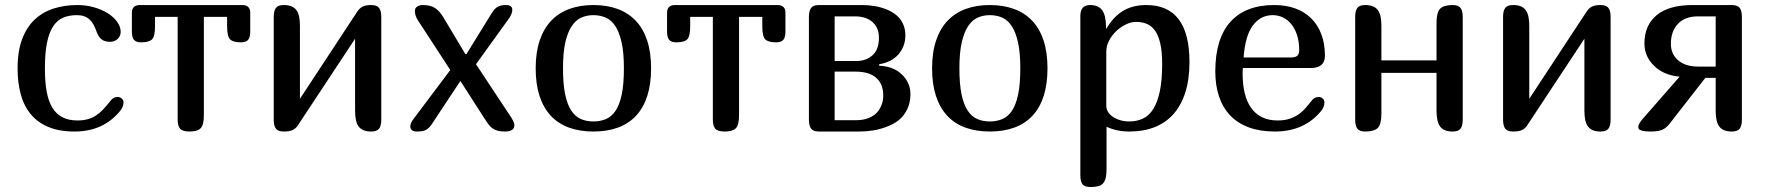

<svg xmlns="http://www.w3.org/2000/svg" viewBox="-20 -522 7013 762"><path d="M421.9 -126Q433.1 -137.2 446.8 -137.2Q455.6 -137.2 462.9 -131.3Q470.2 -125.5 470.2 -116.2Q470.2 -98.1 457 -82Q390.1 0 275.9 0Q213.9 0 170.7 -18.6Q127.4 -37.1 100.6 -70.6Q73.7 -104 61.8 -149.9Q49.8 -195.8 49.8 -250Q49.8 -319.3 68.1 -367.4Q86.4 -415.5 118.7 -445.3Q150.9 -475.1 194.1 -488.5Q237.3 -502 287.1 -502Q321.3 -502 352.5 -493.2Q383.8 -484.4 407.5 -469.5Q431.2 -454.6 445.1 -435.3Q459 -416 459 -395Q459 -386.2 455.3 -378.9Q451.7 -371.6 445.8 -366.5Q439.9 -361.3 432.4 -358.6Q424.8 -356 417 -356Q395 -356 382.3 -366.5Q369.6 -377 362.8 -397.9Q357.4 -412.6 351.1 -424.3Q344.7 -436 335.4 -444.6Q326.2 -453.1 314 -457.5Q301.8 -461.9 285.2 -461.9Q254.4 -461.9 230.7 -451.9Q207 -441.9 190.9 -417.5Q174.8 -393.1 166.5 -352.3Q158.2 -311.5 158.2 -250Q158.2 -198.7 165 -159.9Q171.9 -121.1 187.3 -95.5Q202.6 -69.8 227.3 -56.9Q252 -43.9 287.1 -43.9Q310.5 -43.9 328.6 -49.1Q346.7 -54.2 360.8 -63.5Q375 -72.8 386.5 -84.7Q397.9 -96.7 409.2 -110.4Z M881.3 -455.1H789.1V-64.9Q789.1 -24.9 775.9 -12.5Q762.7 0 732.4 0Q704.6 0 694.8 -11.2Q685.1 -22.5 685.1 -46.9V-455.1H595.2V-418Q595.2 -378.4 583.7 -366.2Q572.3 -354 540 -354Q519.5 -354 511.5 -364.3Q503.4 -374.5 503.4 -396V-471.2Q503.4 -502 535.2 -502H941.4Q973.1 -502 973.1 -471.2V-396Q973.1 -374.5 965.1 -364.3Q957 -354 936 -354Q904.3 -354 892.8 -366.2Q881.3 -378.4 881.3 -418Z M1493.2 -455.1V-46.9Q1493.2 -22.9 1484.6 -11.5Q1476.1 0 1453.1 0Q1419.4 0 1404.3 -18.8Q1389.2 -37.6 1389.2 -82V-368.2L1163.1 -25.9Q1154.3 -11.7 1141.4 -5.9Q1128.4 0 1106.4 0Q1083.5 0 1075 -11.5Q1066.4 -22.9 1066.4 -46.9V-455.1Q1066.4 -479 1075 -490.5Q1083.5 -502 1106.4 -502Q1140.1 -502 1155.3 -483.2Q1170.4 -464.4 1170.4 -419.9V-129.9L1395.5 -472.2Q1405.8 -488.8 1418.2 -495.4Q1430.7 -502 1453.1 -502Q1476.1 -502 1484.6 -490.5Q1493.2 -479 1493.2 -455.1Z M1621.1 -49.8 1767.1 -244.1 1640.1 -439Q1632.8 -449.7 1629.6 -459.7Q1626.5 -469.7 1626.5 -478Q1626.5 -490.2 1636 -496.1Q1645.5 -502 1658.2 -502Q1688.5 -502 1706.8 -490Q1725.1 -478 1740.2 -452.1L1827.1 -307.1H1831.1L1931.2 -469.2Q1942.9 -488.3 1955.3 -495.1Q1967.8 -502 1988.3 -502Q2013.2 -502 2013.2 -482.9Q2013.2 -470.2 2002.4 -452.1L1869.1 -267.1L2009.3 -55.2Q2021.5 -35.2 2021.5 -25.9Q2021.5 0 1984.4 0Q1967.8 0 1956.3 -2.9Q1944.8 -5.9 1936 -11.7Q1927.2 -17.6 1920.2 -26.6Q1913.1 -35.6 1905.3 -47.9L1808.1 -199.2H1806.2L1693.4 -28.8Q1682.6 -12.7 1670.2 -6.3Q1657.7 0 1635.3 0Q1608.4 0 1608.4 -20Q1608.4 -33.2 1621.1 -49.8Z M2335 0Q2280.8 0 2238 -15.6Q2195.3 -31.2 2166 -62.7Q2136.7 -94.2 2121.3 -141.1Q2106 -188 2106 -251Q2106 -314.5 2122.1 -361.8Q2138.2 -409.2 2168 -440.2Q2197.8 -471.2 2240 -486.6Q2282.2 -502 2335 -502Q2388.2 -502 2430.7 -486.6Q2473.1 -471.2 2502.9 -439.9Q2532.7 -408.7 2548.3 -361.6Q2564 -314.5 2564 -251Q2564 -188 2548.8 -141.1Q2533.7 -94.2 2504.4 -62.7Q2475.1 -31.2 2432.4 -15.6Q2389.6 0 2335 0ZM2335 -40Q2361.8 -40 2384 -49.1Q2406.2 -58.1 2422.4 -81.5Q2438.5 -105 2447.3 -146Q2456.1 -187 2456.1 -251Q2456.1 -313 2447 -353.8Q2438 -394.5 2421.9 -418.7Q2405.8 -442.9 2383.5 -452.4Q2361.3 -461.9 2335 -461.9Q2309.6 -461.9 2287.6 -452.4Q2265.6 -442.9 2249.3 -418.7Q2232.9 -394.5 2223.6 -353.8Q2214.4 -313 2214.4 -251Q2214.4 -189.5 2222.7 -148.7Q2231 -107.9 2246.8 -83.7Q2262.7 -59.6 2284.9 -49.8Q2307.1 -40 2335 -40Z M3005.4 -455.1H2913.1V-64.9Q2913.1 -24.9 2899.9 -12.5Q2886.7 0 2856.4 0Q2828.6 0 2818.8 -11.2Q2809.1 -22.5 2809.1 -46.9V-455.1H2719.2V-418Q2719.2 -378.4 2707.8 -366.2Q2696.3 -354 2664.1 -354Q2643.6 -354 2635.5 -364.3Q2627.4 -374.5 2627.4 -396V-471.2Q2627.4 -502 2659.2 -502H3065.4Q3097.2 -502 3097.2 -471.2V-396Q3097.2 -374.5 3089.1 -364.3Q3081.1 -354 3060.1 -354Q3028.3 -354 3016.8 -366.2Q3005.4 -378.4 3005.4 -418Z M3190.4 -455.1Q3190.4 -479 3199 -490.5Q3207.5 -502 3230.5 -502H3400.4Q3426.8 -502 3450.7 -498Q3474.6 -494.1 3497.3 -485.1Q3520 -476.1 3536.6 -462.6Q3553.2 -449.2 3563.2 -428.5Q3573.2 -407.7 3573.2 -381.8Q3573.2 -338.4 3545.9 -306.6Q3518.6 -274.9 3469.2 -267.1V-261.2Q3525.9 -258.8 3559.6 -226.3Q3593.3 -193.8 3593.3 -147.9Q3593.3 -113.8 3579.8 -86.9Q3566.4 -60.1 3545.7 -44.2Q3524.9 -28.3 3496.8 -18.1Q3468.8 -7.8 3442.4 -3.9Q3416 0 3388.2 0H3230.5Q3207.5 0 3199 -11.5Q3190.4 -22.9 3190.4 -46.9ZM3292.5 -237.8V-44.9H3376.5Q3405.8 -44.9 3427.7 -53.7Q3449.7 -62.5 3461.9 -77.1Q3474.1 -91.8 3479.7 -108.2Q3485.4 -124.5 3485.4 -143.1Q3485.4 -188.5 3457.5 -213.1Q3429.7 -237.8 3374.5 -237.8ZM3292.5 -279.8H3378.4Q3417 -279.8 3442.6 -302.5Q3468.3 -325.2 3468.3 -372.1Q3468.3 -411.6 3442.9 -434.3Q3417.5 -457 3373.5 -457H3292.5Z M3908.2 0Q3854 0 3811.3 -15.6Q3768.6 -31.2 3739.3 -62.7Q3710 -94.2 3694.6 -141.1Q3679.2 -188 3679.2 -251Q3679.2 -314.5 3695.3 -361.8Q3711.4 -409.2 3741.2 -440.2Q3771 -471.2 3813.2 -486.6Q3855.5 -502 3908.2 -502Q3961.4 -502 4003.9 -486.6Q4046.4 -471.2 4076.2 -439.9Q4106 -408.7 4121.6 -361.6Q4137.2 -314.5 4137.2 -251Q4137.2 -188 4122.1 -141.1Q4106.9 -94.2 4077.6 -62.7Q4048.3 -31.2 4005.6 -15.6Q3962.9 0 3908.2 0ZM3908.2 -40Q3935.1 -40 3957.3 -49.1Q3979.5 -58.1 3995.6 -81.5Q4011.7 -105 4020.5 -146Q4029.3 -187 4029.3 -251Q4029.3 -313 4020.3 -353.8Q4011.2 -394.5 3995.1 -418.7Q3979 -442.9 3956.8 -452.4Q3934.6 -461.9 3908.2 -461.9Q3882.8 -461.9 3860.8 -452.4Q3838.9 -442.9 3822.5 -418.7Q3806.2 -394.5 3796.9 -353.8Q3787.6 -313 3787.6 -251Q3787.6 -189.5 3795.9 -148.7Q3804.2 -107.9 3820.1 -83.7Q3835.9 -59.6 3858.2 -49.8Q3880.4 -40 3908.2 -40Z M4267.6 172.9V-459Q4267.6 -502 4306.6 -502Q4338.9 -502 4354 -481.7Q4369.1 -461.4 4369.6 -416V-408.2H4370.6Q4383.8 -430.2 4399.7 -447.8Q4415.5 -465.3 4434.6 -477.3Q4453.6 -489.3 4477.1 -495.6Q4500.5 -502 4529.3 -502Q4700.7 -502 4700.7 -275.9Q4700.7 -207 4684.3 -155.5Q4668 -104 4637.2 -69.3Q4606.4 -34.7 4562.3 -17.3Q4518.1 0 4462.4 0Q4411.6 0 4371.6 -19V148.9Q4371.6 170.4 4368.2 184.3Q4364.7 198.2 4357.2 206.3Q4349.6 214.4 4337.4 217.3Q4325.2 220.2 4307.6 220.2Q4284.2 220.2 4275.9 209Q4267.6 197.8 4267.6 172.9ZM4592.3 -268.1Q4592.3 -317.9 4584.7 -350.1Q4577.1 -382.3 4563.5 -401.1Q4549.8 -419.9 4530.8 -427.5Q4511.7 -435.1 4489.3 -435.1Q4468.8 -435.1 4447.8 -424.8Q4426.8 -414.6 4409.7 -398.2Q4392.6 -381.8 4381.6 -360.8Q4370.6 -339.8 4370.6 -317.9V-101.1Q4370.6 -89.8 4377 -78.9Q4383.3 -67.9 4395.3 -59.3Q4407.2 -50.8 4424.3 -45.4Q4441.4 -40 4462.4 -40Q4491.7 -40 4515.9 -51.3Q4540 -62.5 4556.9 -89.1Q4573.7 -115.7 4583 -159.4Q4592.3 -203.1 4592.3 -268.1Z M5188.5 -126Q5192.9 -131.3 5199.5 -134.3Q5206.1 -137.2 5213.4 -137.2Q5222.2 -137.2 5229.2 -131.3Q5236.3 -125.5 5236.3 -116.2Q5236.3 -97.7 5223.6 -82Q5156.7 0 5039.6 0Q4981 0 4936.5 -16.4Q4892.1 -32.7 4862.5 -63.7Q4833 -94.7 4818.1 -138.9Q4803.2 -183.1 4803.2 -238.8Q4803.2 -368.2 4863 -435.1Q4922.9 -502 5037.6 -502Q5083 -502 5119.9 -488.8Q5156.7 -475.6 5183.1 -450Q5209.5 -424.3 5223.9 -386.7Q5238.3 -349.1 5238.3 -300.8Q5238.3 -252 5181.6 -252H4912.6Q4912.1 -248 4911.9 -242.4Q4911.6 -236.8 4911.6 -230Q4911.6 -187 4919.9 -152.6Q4928.2 -118.2 4945.3 -94Q4962.4 -69.8 4988.5 -56.9Q5014.6 -43.9 5050.3 -43.9Q5079.6 -43.9 5100.6 -51.5Q5121.6 -59.1 5136.5 -70.1Q5151.4 -81.1 5161.6 -93.3Q5171.9 -105.5 5179.2 -114.3ZM5031.2 -461.9Q4982.9 -461.9 4952.4 -421.1Q4921.9 -380.4 4915.5 -293.9H5102.5Q5120.1 -293.9 5128.2 -300.3Q5136.2 -306.6 5136.2 -323.2Q5136.2 -356.9 5127.7 -382.8Q5119.1 -408.7 5104.7 -426.3Q5090.3 -443.8 5071.3 -452.9Q5052.2 -461.9 5031.2 -461.9Z M5785.2 -455.1V-46.9Q5785.2 -22.9 5776.6 -11.5Q5768.1 0 5745.1 0Q5711.4 0 5696.3 -18.8Q5681.2 -37.6 5681.2 -82V-232.9H5462.4V-70.8Q5462.4 -28.3 5448 -14.2Q5433.6 0 5398.4 0Q5375.5 0 5366.9 -11.5Q5358.4 -22.9 5358.4 -46.9V-455.1Q5358.4 -479 5366.9 -490.5Q5375.5 -502 5398.4 -502Q5432.1 -502 5447.3 -483.2Q5462.4 -464.4 5462.4 -419.9V-282.2H5681.2V-430.2Q5681.2 -473.1 5695.6 -487.5Q5710 -502 5745.1 -502Q5768.1 -502 5776.6 -490.5Q5785.2 -479 5785.2 -455.1Z M6372.1 -455.1V-46.9Q6372.1 -22.9 6363.5 -11.5Q6355 0 6332 0Q6298.3 0 6283.2 -18.8Q6268.1 -37.6 6268.1 -82V-368.2L6042 -25.9Q6033.2 -11.7 6020.3 -5.9Q6007.3 0 5985.4 0Q5962.4 0 5953.9 -11.5Q5945.3 -22.9 5945.3 -46.9V-455.1Q5945.3 -479 5953.9 -490.5Q5962.4 -502 5985.4 -502Q6019 -502 6034.2 -483.2Q6049.3 -464.4 6049.3 -419.9V-129.9L6274.4 -472.2Q6284.7 -488.8 6297.1 -495.4Q6309.6 -502 6332 -502Q6355 -502 6363.5 -490.5Q6372.1 -479 6372.1 -455.1Z M6481.9 -19Q6481.9 -29.3 6500 -50.8L6646 -217.8Q6582 -223.6 6544.2 -261.2Q6506.3 -298.8 6506.3 -349.1Q6506.3 -421.4 6554.7 -461.7Q6603 -502 6698.2 -502H6853Q6876 -502 6884.5 -490.5Q6893.1 -479 6893.1 -455.1V-46.9Q6893.1 -22.9 6884.5 -11.5Q6876 0 6853 0Q6819.3 0 6804.2 -18.8Q6789.1 -37.6 6789.1 -82V-212.9H6748L6606 -30.8Q6593.3 -14.6 6578.1 -7.3Q6563 0 6530.3 0Q6509.8 0 6498.5 -2.9Q6487.3 -5.9 6484.6 -9.5Q6481.9 -13.2 6481.9 -19ZM6611.3 -348.1Q6611.3 -307.6 6640.1 -282.7Q6668.9 -257.8 6719.2 -257.8H6789.1V-457H6718.3Q6667.5 -457 6639.4 -427.5Q6611.3 -397.9 6611.3 -348.1Z"/></svg>

Font: Marmelad
Style: Regular
Weight: 400
Designer: Manvel Shmavonyan
Foundry: Cyreal (www.cyreal.org)
Version: Version 1.000